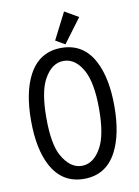

<svg xmlns="http://www.w3.org/2000/svg" viewBox="-101 -1009 789 1086"><g transform="rotate(-10 293.0 -466.0)"><path d="M293 -64.9Q362.3 -64.9 406.2 -147.5Q444.3 -218.8 444.3 -366.2Q444.3 -511.7 406.2 -585Q362.3 -667.5 293 -667.5Q224.1 -667.5 179.7 -585Q141.6 -514.2 141.6 -366.2Q141.6 -215.3 179.7 -147.5Q226.1 -64.9 293 -64.9ZM293 9.8Q167 9.8 105.5 -106Q53.7 -203.6 53.7 -366.2Q53.7 -528.8 105.5 -626.5Q167 -742.2 293 -742.2Q419.9 -742.2 480.5 -626.5Q532.2 -527.3 532.2 -366.2Q532.2 -205.1 480.5 -106Q419.9 9.8 293 9.8ZM344.7 -942.4 423.8 -896.5 320.3 -757.8 266.6 -789.1Z"/></g></svg>

Font: Consola Mono
Style: Book
Weight: 400
Monospace: yes
Designer: Wojciech Kalinowski "wmk69" (wmk69@o2.pl)
Foundry: Wojciech Kalinowski "wmk69" (wmk69@o2.pl)
Version: Version 2.1.0